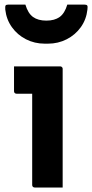

<svg xmlns="http://www.w3.org/2000/svg" viewBox="-20 -833 409 853"><path d="M123 -11Q123 -38.4 123 -78.9Q123 -119.4 123 -166.4Q123 -213.4 123 -260.4Q123 -307.4 123 -348.4Q123 -389.3 123 -416.7H115.8Q110 -416.7 102.4 -416.7Q94.8 -416.7 86.3 -416.7Q77.8 -416.7 69.3 -416.7Q60.9 -416.7 53.3 -416.7Q48.5 -416.7 45.4 -419.7Q42.3 -422.8 42.3 -427.7Q42.3 -454.6 42.3 -482.8Q42.3 -511 42.3 -538Q59.2 -538 80.7 -538Q102.3 -538 126.4 -538Q150.5 -538 173.2 -538Q196 -538 215.4 -538Q234.8 -538 247.4 -538Q251.3 -538 253.3 -536.5Q255.4 -535 256.9 -532.9Q258.4 -530.8 258.4 -527Q258.4 -479.8 258.4 -424.6Q258.4 -369.4 258.4 -312.1Q258.4 -254.8 258.4 -200Q258.4 -145.3 258.4 -97.2Q258.4 -81.5 258.4 -65.3Q258.4 -49.1 258.4 -32.9Q258.4 -16.7 258.4 0Q225.4 0 196.7 0Q167.9 0 134 0Q129.2 0 126.1 -3.1Q123 -6.1 123 -11ZM185.9 -741.4Q222.7 -741.4 245.1 -757.6Q267.5 -773.8 279 -812.6Q298.1 -812.6 316.7 -812.6Q335.3 -812.6 354.4 -812.6Q364.4 -812.6 367.4 -808.6Q370.4 -804.6 368.4 -790.6Q363.6 -746.4 339 -712.2Q314.5 -678 276.3 -658.5Q238.2 -639 192.9 -639H178.9Q133.6 -639 95.5 -658.5Q57.3 -678 32.9 -712.2Q8.4 -746.4 3.4 -790.6Q2.4 -804.6 4.9 -808.6Q7.4 -812.6 17.4 -812.6Q36.5 -812.6 55.1 -812.6Q73.7 -812.6 92.8 -812.6Q104.3 -773.8 126.7 -757.6Q149.1 -741.4 185.9 -741.4Z"/></svg>

Font: Recursive Sans Linear Light
Style: Regular
Weight: 300
Version: Version 1.085